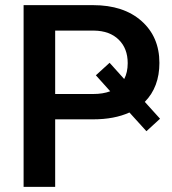

<svg xmlns="http://www.w3.org/2000/svg" viewBox="-20 -731 674 751"><path d="M195.8 -264.2V0H72.3V-710.9H344.2Q463.4 -710.9 533.4 -648.9Q603.5 -586.9 603.5 -484.9Q603.5 -390.6 546.4 -332.5L606 -266.6L552.7 -217.8L486.3 -291Q427.2 -264.2 344.2 -264.2ZM465.8 -421.9Q479.5 -447.8 479.5 -483.9Q479.5 -541.5 444.3 -575.9Q409.2 -610.4 347.7 -611.3H195.8V-363.3H344.2Q382.8 -363.3 411.1 -374L355 -436.5L408.7 -485.4Z"/></svg>

Font: Roboto Medium
Style: Regular
Weight: 500
Designer: Google
Version: Version 2.134; 2016; ttfautohint (v1.6)